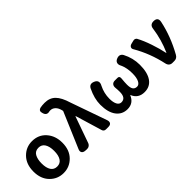

<svg xmlns="http://www.w3.org/2000/svg" viewBox="66 -1652 2505 2505"><g transform="rotate(-45 1319.0 -399.5)"><path d="M310.5 -574.2Q429.7 -574.2 503.9 -490.7Q578.1 -407.2 578.1 -279.3Q578.1 -145.5 500 -65.9Q421.9 13.7 310.5 13.7Q199.2 13.7 121.6 -65.9Q43.9 -145.5 43.9 -279.3Q43.9 -414.1 121.6 -494.1Q199.2 -574.2 310.5 -574.2ZM310.5 -454.1Q249 -454.1 221.7 -405.8Q194.3 -357.4 194.3 -279.3Q194.3 -197.3 223.6 -151.9Q252.9 -106.4 310.5 -106.4Q368.2 -106.4 397.5 -151.9Q426.8 -197.3 426.8 -279.3Q426.8 -361.3 397.5 -407.7Q368.2 -454.1 310.5 -454.1Z M1148.4 0H1103.5Q1066.4 0 1056.6 -34.2L946.3 -401.4H941.4L813.5 -40Q805.7 -16.6 785.6 -3.4Q765.6 9.8 740.2 7.8L712.9 5.9Q678.7 2.9 666 -18.1Q653.3 -39.1 667 -70.3L877.9 -565.4L874 -582Q861.3 -633.8 832 -661.6Q802.7 -689.5 763.7 -689.5Q752.9 -689.5 749 -688.5Q685.5 -670.9 668 -735.4Q659.2 -761.7 665.5 -778.3Q671.9 -794.9 698.2 -803.7Q734.4 -811.5 781.2 -811.5Q873 -811.5 929.2 -755.4Q985.4 -699.2 1022.5 -575.2L1199.2 -72.3Q1210 -39.1 1196.3 -19.5Q1182.6 0 1148.4 0Z M1634.8 -369.1H1684.6Q1719.7 -369.1 1715.8 -327.1Q1709 -256.8 1709 -218.8Q1709 -158.2 1728 -132.3Q1747.1 -106.4 1784.2 -106.4Q1820.3 -106.4 1842.3 -149.9Q1864.3 -193.4 1864.3 -274.4Q1864.3 -372.1 1831.1 -446.3Q1810.5 -481.4 1818.8 -509.8Q1827.1 -538.1 1864.3 -551.8Q1921.9 -573.2 1952.1 -522.5Q2011.7 -408.2 2011.7 -283.2Q2011.7 -139.6 1958 -63Q1904.3 13.7 1804.7 13.7Q1687.5 13.7 1645.5 -90.8H1641.6Q1598.6 13.7 1489.3 13.7Q1391.6 13.7 1334.5 -62.5Q1277.3 -138.7 1277.3 -279.3Q1277.3 -392.6 1338.9 -518.6Q1367.2 -574.2 1428.7 -549.8Q1466.8 -535.2 1475.1 -507.3Q1483.4 -479.5 1462.9 -443.4Q1417 -351.6 1417 -251Q1417 -183.6 1437.5 -145Q1458 -106.4 1496.1 -106.4Q1577.1 -106.4 1577.1 -218.8Q1577.1 -259.8 1573.2 -293.9Q1569.3 -329.1 1585.9 -349.1Q1602.5 -369.1 1634.8 -369.1Z M2132.8 -555.7Q2140.6 -557.6 2156.7 -561.5Q2172.9 -565.4 2176.8 -566.4Q2191.4 -570.3 2205.6 -564.5Q2219.7 -558.6 2225.6 -547.9Q2268.6 -468.8 2306.6 -356Q2344.7 -243.2 2363.3 -150.4H2368.2Q2441.4 -315.4 2465.8 -493.2Q2472.7 -559.6 2539.1 -559.6Q2618.2 -559.6 2603.5 -482.4Q2556.6 -258.8 2436.5 -43.9Q2412.1 0 2366.2 0H2328.1Q2301.8 0 2283.2 -16.1Q2264.6 -32.2 2258.8 -60.5Q2209 -291 2095.7 -485.4Q2081.1 -507.8 2091.3 -528.3Q2101.6 -548.8 2132.8 -555.7Z"/></g></svg>

Font: GenSenMaruGothic TW TTF Bold
Style: Regular
Weight: 700
Version: Version 1.301